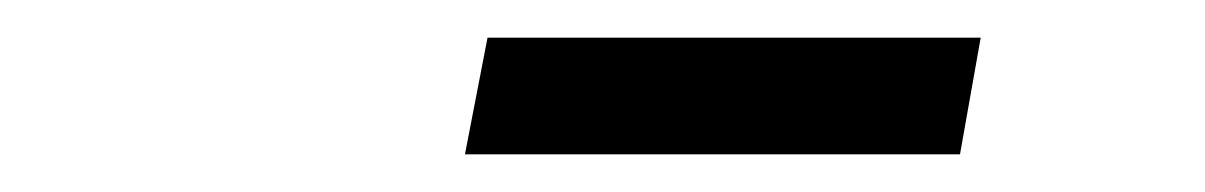

<svg xmlns="http://www.w3.org/2000/svg" viewBox="-20 -681 640 102"><path d="M227 -599 239 -661H501L490 -599Z"/></svg>

Font: TypoPRO Source Code Pro
Style: Italic
Weight: 500
Italic angle: -11°
Monospace: yes
Designer: Paul D. Hunt, Teo Tuominen
Foundry: Adobe Systems Incorporated
Version: Version 1.030;PS 1.0;hotconv 1.0.84;makeotf.lib2.5.63406